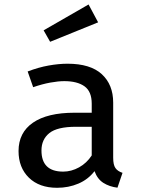

<svg xmlns="http://www.w3.org/2000/svg" viewBox="-20 -844 655 876"><path d="M496.4 -124.1Q496.4 -91.8 506.7 -77.2Q516.9 -62.6 539 -55.4L515.9 12.3Q479 7.7 451.5 -9.7Q424.1 -27.2 411.3 -63.1Q382.1 -25.1 337.4 -6.2Q292.8 12.8 240.5 12.8Q159 12.8 111.8 -33.3Q64.6 -79.5 64.6 -154.9Q64.6 -239 130.5 -284.4Q196.4 -329.7 320 -329.7H398.5V-370.8Q398.5 -426.7 365.4 -450.3Q332.3 -473.8 273.3 -473.8Q246.2 -473.8 209.5 -467.2Q172.8 -460.5 131.3 -446.2L106.2 -517.9Q155.9 -536.9 202.1 -545.1Q248.2 -553.3 288.2 -553.3Q392.3 -553.3 444.4 -505.6Q496.4 -457.9 496.4 -375.9ZM268.2 -61Q305.6 -61 340.8 -80.5Q375.9 -100 398.5 -134.9V-265.6H326.7Q241 -265.6 205.1 -236.7Q169.2 -207.7 169.2 -157.4Q169.2 -61 268.2 -61ZM384.1 -823.6 427.7 -742.1 208.7 -653.3 179 -705.6Z"/></svg>

Font: Fira Code Retina
Style: Regular
Weight: 450
Monospace: yes
Designer: Carrois Corporate, Edenspiekermann AG, Nikita Prokopov
Foundry: Carrois Corporate, Edenspiekermann AG, Nikita Prokopov
Version: Version 6.002